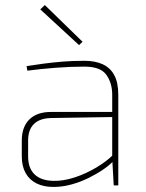

<svg xmlns="http://www.w3.org/2000/svg" viewBox="-20 -732 578 758"><path d="M314 -492Q355 -492 385 -478.5Q415 -465 431 -435.5Q447 -406 447 -358V0H429L423 -106V-112V-358Q423 -404 400 -436.5Q377 -469 313 -469Q259 -469 200 -464.5Q141 -460 88 -453L85 -471Q117 -476 150.5 -480.5Q184 -485 224 -488.5Q264 -492 314 -492ZM427 -290 426 -270 181 -266Q137 -265 114 -242.5Q91 -220 91 -177V-115Q91 -68 116.5 -43.5Q142 -19 191 -18Q230 -17 274.5 -31.5Q319 -46 360 -70.5Q401 -95 428 -122V-97Q414 -81 388.5 -63.5Q363 -46 331 -30Q299 -14 263 -4Q227 6 191 6Q152 6 124 -8Q96 -22 81 -49Q66 -76 66 -115V-177Q66 -231 96 -260.5Q126 -290 181 -290ZM157 -712 306 -567 292 -554 139 -695Z"/></svg>

Font: Exo 2 Thin
Style: Regular
Weight: 250
Designer: Natanael Gama
Foundry: Natanael Gama
Version: Version 2.010